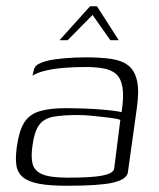

<svg xmlns="http://www.w3.org/2000/svg" viewBox="-20 -589 509 616"><path d="M195 7Q139 7 105 0.5Q71 -6 53.5 -20.5Q36 -35 32.5 -59Q29 -83 34 -118Q41 -169 57.5 -195.5Q74 -222 106.5 -232Q139 -242 192 -242Q217 -242 245.5 -241Q274 -240 300 -238Q326 -236 345 -233.5Q364 -231 370 -229Q378 -279 373 -308.5Q368 -338 352.5 -351.5Q337 -365 312 -369.5Q287 -374 254 -374Q221 -374 187.5 -371.5Q154 -369 126.5 -362.5Q99 -356 84 -346L87 -357Q89 -376 103.5 -383.5Q118 -391 132 -394Q151 -399 186 -402Q221 -405 256 -405Q303 -405 337 -400Q371 -395 391.5 -379Q412 -363 419.5 -330.5Q427 -298 419 -242L390 -34Q384 -12 340 -2.5Q296 7 195 7ZM198 -19Q274 -19 307.5 -25.5Q341 -32 346 -46L366 -204Q359 -208 334 -211Q309 -214 280 -217Q251 -220 230 -220Q182 -220 151.5 -214.5Q121 -209 105.5 -188Q90 -167 84 -120Q79 -86 84.5 -63.5Q90 -41 115.5 -30Q141 -19 198 -19ZM171 -460 269 -569H291L361 -460H334L277 -541L197 -460Z"/></svg>

Font: Genos Thin Light
Style: Italic
Weight: 300
Italic angle: -8°
Version: Version 1.010